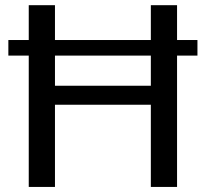

<svg xmlns="http://www.w3.org/2000/svg" viewBox="-20 -738 812 758"><path d="M679 -580H759.5V-518.5H679V0H575.5V-324.5H197V0H93.5V-518.5H13V-580H93.5V-717.5H197V-580H575.5V-717.5H679ZM575.5 -399.5V-518.5H197V-399.5Z"/></svg>

Font: Lato Medium
Style: Regular
Weight: 500
Designer: Lukasz Dziedzic
Foundry: tyPoland Lukasz Dziedzic
Version: Version 2.006; 2014-01-15